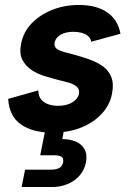

<svg xmlns="http://www.w3.org/2000/svg" viewBox="-20 -527 528 773"><path d="M134 -163Q135 -138 147 -125Q159 -112 176.5 -106.5Q194 -101 213 -101Q248 -101 270.5 -114.5Q293 -128 298 -149Q301 -167 289.5 -177.5Q278 -188 257.5 -194Q237 -200 214 -205Q188 -212 160 -220.5Q132 -229 107.5 -245Q83 -261 70 -286.5Q57 -312 65 -351Q74 -398 107 -432.5Q140 -467 189.5 -487Q239 -507 298 -507Q369 -507 412 -477Q455 -447 465 -391L347 -359Q345 -373 334.5 -382Q324 -391 308 -395Q292 -399 276 -399Q245 -399 224.5 -387.5Q204 -376 200 -356Q198 -344 203 -336.5Q208 -329 220 -324Q232 -319 247.5 -315Q263 -311 282 -306Q311 -298 340.5 -287.5Q370 -277 393 -261Q416 -245 427.5 -218Q439 -191 431 -150Q423 -106 391 -70.5Q359 -35 308 -14Q257 7 190 7Q112 7 64.5 -26Q17 -59 13 -129ZM231 33Q261 33 285 43Q309 53 320.5 74Q332 95 326 128Q319 160 298.5 182Q278 204 249.5 215Q221 226 191 226H67L81 156H184Q205 156 217.5 150Q230 144 234 127Q237 109 226.5 103.5Q216 98 196 98H142L164 -12H239Z"/></svg>

Font: Albert Sans
Style: Bold Italic
Weight: 700
Italic angle: -11.25°
Designer: Andreas Rasmussen
Foundry: a.Foundry
Version: Version 1.025